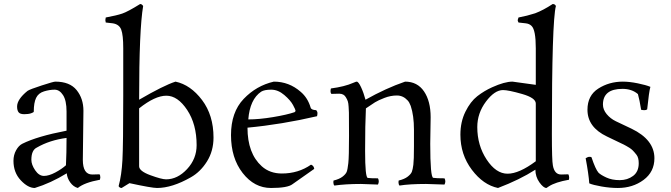

<svg xmlns="http://www.w3.org/2000/svg" viewBox="-20 -915 3337 955"><path d="M395 -364 392 -120Q392 -47 439 -47L475 -48Q479 -43 479 -32L477 -21Q400 -7 367 20Q345 14 329.5 -7.5Q314 -29 312 -53Q232 -4 153 20Q119 20 83 -18.5Q47 -57 47 -115Q47 -144 60 -167.5Q73 -191 91 -200Q165 -237 311 -265V-360Q311 -415 293.5 -442Q276 -469 251.5 -469Q227 -469 199 -460.5Q171 -452 159.5 -428Q148 -404 148 -360Q148 -356 134.5 -351.5Q121 -347 100.5 -347Q80 -347 72.5 -356.5Q65 -366 65 -385Q65 -421 117 -463Q129 -471 187.5 -490Q246 -509 255 -509Q327 -509 361 -467Q395 -425 395 -364ZM308 -93Q311 -152 311 -229Q227 -218 163 -181Q136 -168 136 -120Q136 -96 155 -68Q174 -40 198.5 -40Q223 -40 255 -57Q287 -74 308 -93Z M672 -88Q672 -64 728 -43.5Q784 -23 806 -23Q863 -23 910.5 -74Q958 -125 958 -193Q958 -297 911 -368Q864 -439 807.5 -439Q751 -439 672 -376ZM1042 -231Q1042 -164 1009.5 -112Q977 -60 929 -33Q836 20 761 20Q735 20 624 -4L585 20Q575 20 570 11Q585 -44 589 -119.5Q593 -195 593 -439V-675Q593 -741 583 -767.5Q573 -794 541 -799L506 -803Q504 -811 504 -815L506 -828Q560 -838 588 -847.5Q616 -857 677 -895Q686 -895 692 -885Q672 -768 672 -419Q794 -490 853 -509Q928 -493 985 -417.5Q1042 -342 1042 -231Z M1382 -52Q1464 -52 1527 -96Q1541 -91 1543 -75L1435 1Q1411 20 1328 20Q1245 20 1187 -54.5Q1129 -129 1129 -243Q1129 -357 1192 -423Q1255 -489 1342 -509Q1418 -509 1476 -458Q1511 -428 1525 -380Q1528 -368 1553 -367Q1559 -360 1559 -352.5Q1559 -345 1557 -337Q1381 -296 1211 -280Q1211 -152 1282 -88Q1322 -52 1382 -52ZM1445 -357Q1450 -360 1450 -364.5Q1450 -369 1437.5 -392.5Q1425 -416 1394 -442.5Q1363 -469 1329 -469Q1295 -469 1279 -459Q1223 -421 1215 -321Q1269 -321 1338 -332.5Q1407 -344 1445 -357Z M1667 -449 1628 -448Q1624 -453 1624 -461Q1624 -469 1626 -475Q1694 -484 1737 -503Q1751 -509 1754 -509Q1763 -509 1776 -481Q1789 -453 1798 -419Q1899 -476 1995 -509Q2056 -509 2089 -460.5Q2122 -412 2122 -332L2120 -200Q2120 -33 2135 -30.5Q2150 -28 2191 -28Q2195 -21 2195 -13Q2195 -5 2191 3L2099 0Q2016 0 1967 8Q1962 2 1962 -9L1963 -17Q1992 -24 2008 -36.5Q2024 -49 2028.5 -60.5Q2033 -72 2036 -95.5Q2039 -119 2039 -187V-270Q2039 -340 2023 -388Q2016 -407 2007 -416Q1985 -440 1954 -440Q1923 -440 1892 -428Q1861 -416 1845 -406Q1829 -396 1800 -376Q1796 -297 1796 -164.5Q1796 -32 1809.5 -30Q1823 -28 1860 -28Q1864 -21 1864 -13Q1864 -5 1860 3L1775 0Q1699 0 1643 8Q1638 2 1638 -9L1639 -17Q1668 -24 1684 -36.5Q1700 -49 1704.5 -60.5Q1709 -72 1712.5 -103.5Q1716 -135 1716 -239Q1716 -343 1715.5 -354.5Q1715 -366 1714 -384Q1713 -402 1710 -411Q1707 -420 1701 -430Q1691 -449 1667 -449Z M2725 -249Q2725 -116 2730 -92Q2738 -47 2771 -47Q2783 -47 2807 -48Q2811 -41 2811 -31L2810 -21Q2742 -9 2710 12L2698 20Q2683 20 2663 -8Q2643 -36 2643 -71Q2565 -21 2457 20Q2384 5 2327 -70.5Q2270 -146 2270 -245Q2270 -309 2295 -359.5Q2320 -410 2354 -436.5Q2388 -463 2428 -481Q2490 -509 2529 -509Q2533 -509 2645 -493V-675Q2645 -766 2624 -786Q2613 -797 2595 -799L2559 -803Q2555 -811 2555 -815L2559 -828Q2602 -836 2642 -849Q2682 -864 2729 -895Q2741 -895 2745 -885Q2725 -809 2725 -249ZM2645 -113V-400Q2645 -428 2577 -447.5Q2509 -467 2482 -467Q2440 -467 2397 -409.5Q2354 -352 2354 -283Q2354 -192 2400.5 -121.5Q2447 -51 2504.5 -51Q2562 -51 2645 -113Z M3153 -447Q3123 -473 3076 -473Q2979 -473 2979 -395Q2979 -370 2997.5 -347.5Q3016 -325 3043 -312L3121 -275Q3235 -220 3235 -128Q3235 -60 3181 -20Q3127 20 3053 20Q3014 20 2971.5 12.5Q2929 5 2911 -3Q2908 -48 2893 -128Q2904 -135 2911.5 -135Q2919 -135 2922 -133Q2942 -73 2957 -56Q2968 -45 2996 -32Q3024 -19 3062.5 -19Q3101 -19 3129 -40Q3157 -61 3157 -103Q3157 -131 3146 -145Q3135 -159 3127.5 -166.5Q3120 -174 3110.5 -180Q3101 -186 3094.5 -189.5Q3088 -193 3081.5 -196.5Q3075 -200 3074 -200L2999 -236Q2902 -282 2902 -369Q2902 -440 2956 -474.5Q3010 -509 3078 -509Q3111 -509 3152.5 -500.5Q3194 -492 3215 -483Q3208 -459 3199 -371Q3194 -367 3185.5 -367Q3177 -367 3169 -369Q3161 -419 3153 -447Z"/></svg>

Font: Rosarivo
Style: Regular
Weight: 400
Designer: Pablo Ugerman
Foundry: Pablo Ugerman
Version: Version 1.003